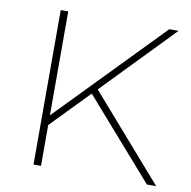

<svg xmlns="http://www.w3.org/2000/svg" viewBox="-79 -778 854 857"><g transform="rotate(10 348.5 -350.0)"><path d="M329 -357 162 -185V0H128V-700H162V-229L620 -700H662L352 -380L684 0H642Z"/></g></svg>

Font: Montserrat Alternates ExLight
Style: Regular
Weight: 275
Designer: Julieta Ulanovsky
Foundry: Julieta Ulanovsky
Version: Version 7.200